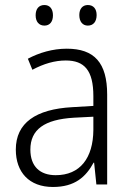

<svg xmlns="http://www.w3.org/2000/svg" viewBox="-20 -735 523 765"><path d="M122 -674C122 -649 135 -633 157 -633C178 -633 191 -648 191 -674C191 -700 178 -715 157 -715C135 -715 122 -700 122 -674ZM296 -675C296 -649 309 -633 330 -633C352 -633 365 -649 365 -675C365 -700 352 -715 330 -715C309 -715 296 -700 296 -675ZM246 -541C190 -541 136 -525 91 -501L109 -457C154 -481 198 -494 242 -494C316 -494 352 -455 352 -352V-313L268 -308C122 -300 43 -245 43 -139C43 -49 96 10 191 10C278 10 322 -30 353 -87H355L364 0H407V-358C407 -485 356 -541 246 -541ZM274 -266 352 -270V-217C351 -105 299 -37 202 -37C139 -37 101 -72 101 -139C101 -219 157 -259 274 -266Z"/></svg>

Font: Noto Sans Ethiopic SemiCondensed Light
Style: Regular
Weight: 300
Width: 4
Designer: Monotype Design Team
Foundry: Monotype Imaging Inc.
Version: Version 2.102